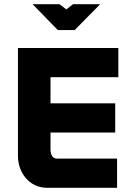

<svg xmlns="http://www.w3.org/2000/svg" viewBox="-20 -900 640 920"><path d="M66 -670V-153C66 -75 118 0 207 0H541V-140H253C233 -140 222 -157 222 -185V-265H532V-405H222V-530H547V-670ZM136 -880 257 -756H338L460 -880H330L298 -855L265 -880Z"/></svg>

Font: LT Wave Mono Black
Style: Regular
Weight: 900
Designer: Daniel Lyons
Version: Version 2.5 (Glyphs App)